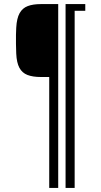

<svg xmlns="http://www.w3.org/2000/svg" viewBox="-20 -820 496 940"><path d="M221 100V-443H180.5Q140.5 -443 114.5 -453Q88.5 -463 75 -488Q61.5 -513 59.5 -557.5Q58.5 -581 58.2 -604.8Q58 -628.5 58.2 -649.5Q58.5 -670.5 59.5 -684.5Q62 -730.5 76 -755.5Q90 -780.5 115.8 -790.2Q141.5 -800 180.5 -800H265V100ZM301 100V-800H345.5V100ZM316.5 -767V-800H397.5V-767Z"/></svg>

Font: Big Shoulders Stencil Text Thin ExtraLight
Style: Regular
Weight: 250
Version: Version 2.001